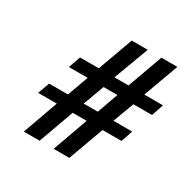

<svg xmlns="http://www.w3.org/2000/svg" viewBox="-129 -683 783 792"><g transform="rotate(30 262.5 -287.0)"><path d="M305.2 -236.8 340.8 -336.9H274.9Q268.1 -319.8 256.6 -286.9Q245.1 -253.9 237.8 -236.8ZM417 -336.9 379.9 -236.8H469.2L450.2 -181.2H359.9Q326.7 -89.4 298.8 -13.2H224.1L284.2 -181.2H217.8Q184.6 -89.4 157.2 -13.2H82L142.1 -181.2H53.2L73.2 -236.8H163.1Q177.2 -276.9 199.2 -336.9H109.9L129.9 -394H219.2Q229 -420.9 249.5 -477.5Q270 -534.2 279.8 -561H356L293.9 -394H360.8Q370.6 -420.9 390.9 -477.5Q411.1 -534.2 420.9 -561H497.1L436 -394H524.9L505.9 -336.9Z"/></g></svg>

Font: Linux Libertine O
Style: Semibold Italic
Weight: 600
Italic angle: -11.5°
Designer: Philipp H. Poll
Foundry: Philipp H. Poll
Version: Version 5.1.2